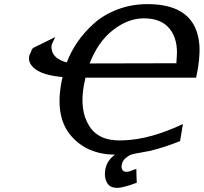

<svg xmlns="http://www.w3.org/2000/svg" viewBox="-20 -731 989 932"><path d="M122 -459Q123 -466 131 -480Q132 -488 140 -498L248 -551L239 -532Q236 -527 232 -517Q228 -502 231 -492Q237 -446 304 -428Q324 -480 356.5 -527.5Q389 -575 436.5 -617.5Q484 -660 551.5 -685.5Q619 -711 696 -711Q934 -711 948 -510Q952 -444 932 -354H395L393 -345Q364 -221 401 -142Q440 -56 541 -50Q562 -49 584 -50Q711 -55 868 -129L854 -46Q782 -17 710 1Q697 4 664 9.5Q631 15 618.5 19Q606 23 590.5 35.5Q575 48 571 69Q568 82 573.5 92.5Q579 103 594 103Q604 103 617 98Q618 98 626 94Q634 90 642 90Q642 101 642.5 123Q643 145 644 156Q576 181 550 181Q513 181 499.5 156Q486 131 490 99Q496 50 538 20Q403 18 326 -70.5Q249 -159 276 -319Q278 -335 284 -357Q193 -365 153.5 -394Q114 -423 122 -459ZM415 -423 836 -424Q836 -426 837.5 -446.5Q839 -467 839 -473Q840 -550 799.5 -596Q759 -642 678 -642Q602 -642 529 -585.5Q456 -529 415 -423Z"/></svg>

Font: Coval
Style: Medium Italic
Weight: 500
Foundry: Context Ltd
Version: Version 001.000